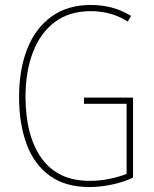

<svg xmlns="http://www.w3.org/2000/svg" viewBox="-20 -745 620 775"><path d="M319 -351H517V-28Q476 -9 429.5 0.5Q383 10 341 10Q244 10 181 -35.5Q118 -81 87.5 -163Q57 -245 57 -354Q57 -463 89.5 -546.5Q122 -630 187 -677.5Q252 -725 347 -725Q389 -725 429 -715Q469 -705 509 -681L496 -658Q457 -682 420 -691Q383 -700 347 -700Q259 -700 200.5 -655.5Q142 -611 112.5 -533Q83 -455 83 -355Q83 -197 148 -106Q213 -15 342 -15Q383 -15 421.5 -23Q460 -31 491 -43V-326H319Z"/></svg>

Font: Noto Sans Georgian Condensed Thin
Style: Regular
Weight: 100
Width: 3
Designer: Monotype Design Team, Akaki Razmadze
Foundry: Google LLC
Version: Version 2.005; ttfautohint (v1.8.4.7-5d5b)